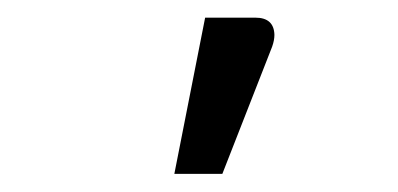

<svg xmlns="http://www.w3.org/2000/svg" viewBox="-20 -766 440 212"><path d="M225.5 -574H172.5L206.5 -746.5H262Q282.5 -746.5 283 -727.5Q283 -721.5 280.5 -714.5Z"/></svg>

Font: Verano Sans
Style: Regular
Weight: 400
Designer: Lukasz Dziedzic with Adam Twardoch and Botio Nikoltchev
Foundry: tyPoland Lukasz Dziedzic
Version: Version 3.001;December 28, 2019;FontCreator 12.0.0.2547 64-b